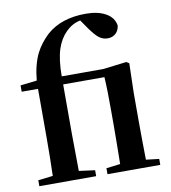

<svg xmlns="http://www.w3.org/2000/svg" viewBox="-90 -907 878 985"><g transform="rotate(-10 349.0 -415.0)"><path d="M331 0V-31L248 -42C247 -127 246 -192 246 -235V-493H461C464 -446 465 -390 465 -326V-235C465 -181 464 -116 463 -40L390 -31V0H665V-31L597 -39C596 -115 595 -180 595 -235V-389L599 -541L585 -550L463 -535H246C246 -593 252 -640 264 -677C275 -710 291 -737 314 -760C335 -781 360 -795 389 -801L423 -752C440 -729 454 -712 467 -702C481 -691 496 -686 513 -686C548 -686 571 -710 574 -743C569 -771 553 -793 525 -808C498 -823 463 -830 422 -830C338 -830 270 -808 219 -763C190 -736 167 -706 151 -674C133 -637 121 -591 116 -536L30 -526V-493H115V-235C115 -169 114 -104 112 -40L35 -31V0Z"/></g></svg>

Font: AllPunType Bold
Style: Regular
Weight: 700
Version: 1.0